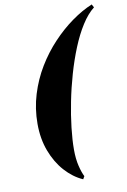

<svg xmlns="http://www.w3.org/2000/svg" viewBox="-103 -861 723 1091"><g transform="rotate(-10 258.0 -315.0)"><path d="M295.5 153.5 286 170Q229.5 145 184 94.2Q138.5 43.5 111.8 -27.5Q85 -98.5 85 -185Q85 -273 109.8 -353.8Q134.5 -434.5 177.2 -505Q220 -575.5 274.5 -633.2Q329 -691 388.5 -733.5Q448 -776 506 -800L516 -781.5Q477.5 -751.5 443.8 -698.2Q410 -645 382 -576.2Q354 -507.5 332 -431.2Q310 -355 294.8 -278Q279.5 -201 271.5 -130.8Q263.5 -60.5 263.5 -5Q263.5 49 273.5 89.8Q283.5 130.5 295.5 153.5Z"/></g></svg>

Font: Bodoni* 11pt Fatface
Style: Italic
Weight: 900
Italic angle: -13°
Version: Version 2.3